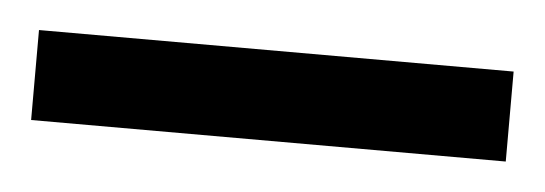

<svg xmlns="http://www.w3.org/2000/svg" viewBox="-24 -685 383 135"><g transform="rotate(5 167.5 -617.5)"><path d="M0 -585.9V-649.4H335V-585.9Z"/></g></svg>

Font: Charis SIL CyrE
Style: Regular
Weight: 400
Foundry: SIL International
Version: Version 5.000